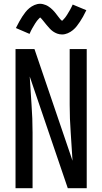

<svg xmlns="http://www.w3.org/2000/svg" viewBox="-20 -994 540 1014"><path d="M62 0V-735H162L363 -145Q359 -219 353.5 -293Q348 -367 348 -441V-735H438V0H338L137 -590Q141 -516 146.5 -442Q152 -368 152 -294V0ZM308 -812Q294 -812 282 -816.5Q270 -821 260 -828Q250 -835 241 -845Q232 -855 224.5 -864Q217 -873 208 -884.5Q199 -896 192 -902Q190 -900 184.5 -894.5Q179 -889 176.5 -885.5Q174 -882 171 -878Q168 -874 165 -869Q162 -864 158.5 -858Q155 -852 151 -845.5Q147 -839 143.5 -831.5Q140 -824 136 -815L64 -846Q73 -864 81.5 -879.5Q90 -895 98 -907Q106 -919 114.5 -930Q123 -941 135 -951Q147 -961 162 -967.5Q177 -974 192 -974Q200 -974 207.5 -972Q215 -970 221.5 -967.5Q228 -965 235 -960.5Q242 -956 247.5 -951.5Q253 -947 259 -941Q265 -935 269.5 -929.5Q274 -924 278.5 -918Q283 -912 288.5 -905Q294 -898 298 -893Q302 -888 308 -884Q310 -886 315.5 -891.5Q321 -897 323.5 -900.5Q326 -904 329 -908Q332 -912 335 -917Q338 -922 341.5 -928Q345 -934 349 -940.5Q353 -947 356.5 -954.5Q360 -962 364 -970L436 -940Q427 -921 418.5 -906Q410 -891 402 -879Q394 -867 385.5 -856Q377 -845 365 -835Q353 -825 338 -818.5Q323 -812 308 -812Z"/></svg>

Font: Iosevka SS04 Medium
Style: Regular
Weight: 500
Monospace: yes
Designer: Belleve Invis
Foundry: Belleve Invis
Version: Version 19.0.0; ttfautohint (v1.8.4)